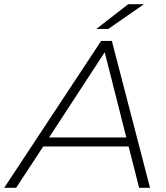

<svg xmlns="http://www.w3.org/2000/svg" viewBox="-67 -895 792 915"><path d="M546 -197H139L10 0H-47L415 -700H466L648 0H596ZM535 -240 432 -646 167 -240ZM544 -875H619L449 -757H392Z"/></svg>

Font: Idrija
Style: Italic
Weight: 300
Italic angle: -11.3°
Designer: Julieta Ulanovsky
Foundry: Julieta Ulanovsky
Version: Version 7.200